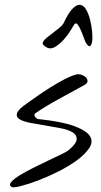

<svg xmlns="http://www.w3.org/2000/svg" viewBox="-20 -801 427 812"><path d="M28.3 -10.7Q16.6 -18.6 27.8 -31.7Q39.1 -44.9 64 -60.1Q88.9 -75.2 122.1 -91.8Q155.3 -108.4 186 -123Q216.8 -137.7 240.2 -148.9Q263.7 -160.2 270.5 -166Q302.7 -193.4 304.2 -211.4Q305.7 -229.5 288.1 -240.7Q270.5 -252 238.8 -258.3Q207 -264.6 173.3 -270Q139.6 -275.4 108.9 -281.2Q78.1 -287.1 62.5 -296.9Q46.9 -306.6 52.2 -322.8Q57.6 -338.9 94.7 -364.3Q108.4 -374 134.8 -392.6Q161.1 -411.1 191.9 -430.7Q222.7 -450.2 252.9 -465.8Q283.2 -481.4 303.7 -486.3Q314.5 -488.3 325.7 -484.4Q336.9 -480.5 343.8 -473.1Q350.6 -465.8 350.1 -457Q349.6 -448.2 336.9 -441.4Q281.2 -410.2 230 -382.8Q178.7 -355.5 127 -320.3Q124 -312.5 128.4 -306.6Q132.8 -300.8 138.7 -297.9Q242.2 -287.1 294.4 -267.6Q346.7 -248 360.8 -224.6Q375 -201.2 357.4 -174.8Q339.8 -148.4 305.2 -123Q270.5 -97.7 225.6 -75.2Q180.7 -52.7 139.2 -37.1Q97.7 -21.5 66.4 -13.7Q35.2 -5.9 28.3 -10.7ZM342.8 -621.1Q340.8 -624 335.4 -639.2Q330.1 -654.3 323.2 -670.4Q316.4 -686.5 309.1 -696.3Q301.8 -706.1 294.9 -699.2Q291 -693.4 278.8 -672.9Q266.6 -652.3 249 -632.8Q231.4 -613.3 211.9 -602.1Q192.4 -590.8 173.8 -602.5Q168.9 -605.5 163.6 -610.8Q158.2 -616.2 162.1 -624Q167 -632.8 179.7 -643.1Q192.4 -653.3 206.1 -663.6Q219.7 -673.8 231.9 -684.1Q244.1 -694.3 249 -703.1Q270.5 -749 288.6 -766.1Q306.6 -783.2 320.8 -780.3Q335 -777.3 345.2 -758.8Q355.5 -740.2 361.3 -716.3Q367.2 -692.4 369.6 -667.5Q372.1 -642.6 369.6 -626Q367.2 -609.4 360.4 -606Q353.5 -602.5 342.8 -621.1Z"/></svg>

Font: Nothing You Could Do
Style: Regular
Weight: 400
Version: Version 1.005